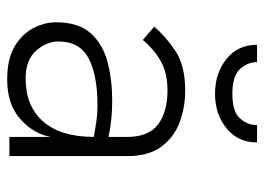

<svg xmlns="http://www.w3.org/2000/svg" viewBox="-118 -594 718 521"><g transform="rotate(90 240.5 -333.0)"><path d="M195 6Q139 6 105 -14.5Q71 -35 55.5 -65.5Q40 -96 40 -126Q40 -188 70 -221Q100 -254 148.5 -266.5Q197 -279 253 -279Q303 -279 351 -269V-320Q351 -378 317 -403.5Q283 -429 225 -429Q178 -429 146 -411Q114 -393 88 -362L52 -393Q77 -423 117 -450Q157 -477 225 -477Q272 -477 312.5 -461.5Q353 -446 378 -411.5Q403 -377 403 -321V0H351V-112Q343 -66 303 -30Q263 6 195 6ZM193 -44Q267 -44 309 -91.5Q351 -139 351 -229Q336 -232 312.5 -235.5Q289 -239 264 -239Q184 -239 138 -215Q92 -191 92 -133Q92 -101 117 -72.5Q142 -44 193 -44ZM234 -558Q178 -558 139.5 -589Q101 -620 101 -672H148Q148 -646 167 -625.5Q186 -605 234 -605Q282 -605 300.5 -625.5Q319 -646 319 -672H366Q366 -620 327.5 -589Q289 -558 234 -558Z"/></g></svg>

Font: Lil Grotesk Light
Style: Regular
Weight: 300
Designer: Bastien Sozeau
Foundry: NBR — Bastien Sozeau
Version: Version 3.003; ttfautohint (v1.8.4.7-5d5b);gftools[0.9.33]